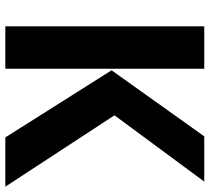

<svg xmlns="http://www.w3.org/2000/svg" viewBox="-53 -734 787 721"><g transform="rotate(90 340.5 -373.5)"><path d="M238 -747H79V0H238ZM662 -747H492L244 -399L496 0H681L413 -410Z"/></g></svg>

Font: Glow Sans SC Normal
Style: Bold
Weight: 700
Designer: Ryoko NISHIZUKA (kana, bopomofo & ideographs); Paul D. Hunt (Latin, Greek & Cyrillic); Sandoll Communications, Soo-young
Version: Version 0.93